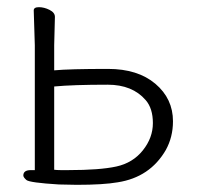

<svg xmlns="http://www.w3.org/2000/svg" viewBox="-20 -501 591 535"><path d="M194 14 144 13Q62 8 53.5 0.5Q45 -7 45 -12Q45 -27 66 -27H77V-375L74 -472Q74 -481 88.5 -481Q103 -481 118 -473.5Q133 -466 133 -454L131 -375V-305Q173 -309 281 -309Q364 -309 413 -267.5Q462 -226 462 -163Q462 -119 442 -83Q398 -7 308 7Q268 14 194 14ZM149 -27H171Q258 -27 304 -37Q350 -47 378 -82Q406 -117 406 -158Q406 -199 386 -222Q349 -265 280 -265Q184 -265 131 -260V-28Q139 -27 149 -27Z"/></svg>

Font: LXGW WenKai TC Light
Style: Regular
Weight: 300
Designer: LXGW / Fontworks Inc.
Foundry: LXGW / Fontworks Inc.
Version: Version 1.330